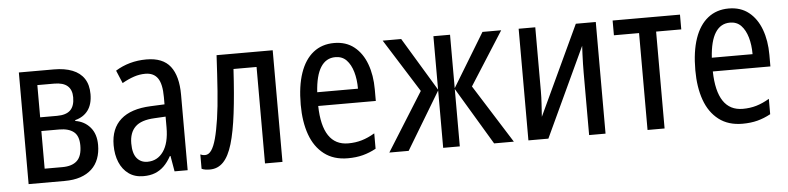

<svg xmlns="http://www.w3.org/2000/svg" viewBox="-39 -728 3776 920"><g transform="rotate(-5 1849.0 -268.0)"><path d="M401 -404Q401 -355 379 -325.5Q357 -296 317 -286V-282Q361 -275 388.5 -243Q416 -211 416 -158Q416 -122 405 -92.5Q394 -63 372 -42.5Q350 -22 317.5 -11Q285 0 241 0H68V-537H237Q288 -537 325 -522.5Q362 -508 381.5 -478.5Q401 -449 401 -404ZM331 -163Q331 -209 306.5 -228.5Q282 -248 237 -248H151V-67H236Q283 -67 307 -89.5Q331 -112 331 -163ZM317 -396Q317 -432 296 -450.5Q275 -469 232 -469H151V-314H232Q276 -314 296.5 -334Q317 -354 317 -396Z M682 -546Q761 -546 797 -499.5Q833 -453 833 -363V0H770L757 -75H754Q738 -46 719 -27.5Q700 -9 676 0.5Q652 10 620 10Q578 10 549 -11Q520 -32 505 -68Q490 -104 490 -150Q490 -230 539 -273.5Q588 -317 683 -321L750 -324V-359Q750 -422 730.5 -450Q711 -478 671 -478Q643 -478 616 -469Q589 -460 559 -443L533 -505Q565 -525 602.5 -535.5Q640 -546 682 -546ZM696 -262Q632 -259 603.5 -231Q575 -203 575 -151Q575 -103 594 -80Q613 -57 645 -57Q693 -57 721.5 -97.5Q750 -138 750 -213V-265Z M1289 0H1205V-464H1094Q1087 -341 1076 -252Q1065 -163 1048 -106Q1031 -49 1004.5 -21.5Q978 6 940 6Q929 6 918.5 4.5Q908 3 900 -1V-70Q904 -68 910 -66.5Q916 -65 923 -65Q940 -65 953 -83.5Q966 -102 976 -139Q986 -176 994.5 -232.5Q1003 -289 1008.5 -365Q1014 -441 1019 -537H1289Z M1585 -546Q1642 -546 1681 -515Q1720 -484 1740 -430Q1760 -376 1760 -308V-252H1483Q1485 -157 1517 -109Q1549 -61 1611 -61Q1646 -61 1676.5 -70Q1707 -79 1739 -98V-24Q1708 -7 1675.5 1.5Q1643 10 1603 10Q1535 10 1489.5 -25Q1444 -60 1422 -121.5Q1400 -183 1400 -265Q1400 -355 1421.5 -417.5Q1443 -480 1484.5 -513Q1526 -546 1585 -546ZM1585 -478Q1540 -478 1514.5 -438Q1489 -398 1484 -318H1680Q1680 -363 1669.5 -399Q1659 -435 1638.5 -456.5Q1618 -478 1585 -478Z M2388 -537 2225 -281 2402 0H2307L2142 -276V0H2062V-276L1896 0H1803L1979 -281L1818 -537H1907L2062 -280V-537H2142V-280L2298 -537Z M2552 -229Q2552 -215 2551.5 -200Q2551 -185 2550 -169.5Q2549 -154 2548 -138Q2547 -122 2546 -107L2747 -537H2843V0H2764V-300Q2764 -319 2764.5 -342Q2765 -365 2766 -387.5Q2767 -410 2768 -429L2568 0H2472V-537H2552Z M3248 -466H3127V0H3045V-466H2924V-537H3248Z M3483 -546Q3540 -546 3579 -515Q3618 -484 3638 -430Q3658 -376 3658 -308V-252H3381Q3383 -157 3415 -109Q3447 -61 3509 -61Q3544 -61 3574.5 -70Q3605 -79 3637 -98V-24Q3606 -7 3573.5 1.5Q3541 10 3501 10Q3433 10 3387.5 -25Q3342 -60 3320 -121.5Q3298 -183 3298 -265Q3298 -355 3319.5 -417.5Q3341 -480 3382.5 -513Q3424 -546 3483 -546ZM3483 -478Q3438 -478 3412.5 -438Q3387 -398 3382 -318H3578Q3578 -363 3567.5 -399Q3557 -435 3536.5 -456.5Q3516 -478 3483 -478Z"/></g></svg>

Font: Noto Sans Display Condensed
Style: Regular
Weight: 400
Width: 3
Designer: Monotype Design Team
Foundry: Monotype Imaging Inc.
Version: Version 2.003